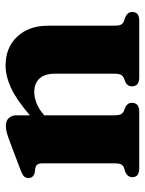

<svg xmlns="http://www.w3.org/2000/svg" viewBox="67 -599 532 706"><g transform="rotate(-90 333.0 -246.0)"><path d="M262 -451.5V-402Q319 -451.5 362.8 -471.5Q406.5 -491.5 445 -491.5Q511 -491.5 551.2 -448.8Q591.5 -406 591.5 -335.5V-94Q591.5 -75.5 595.2 -67.5Q599 -59.5 608 -56.5L622 -51.5Q642 -43 642 -25.5Q642 0 609.5 0H402Q368.5 0 368.5 -27Q368.5 -43 384.5 -51L399 -56.5Q407.5 -60.5 411.2 -68Q415 -75.5 415 -94V-310Q415 -348 397 -367Q379 -386 347.5 -386Q328 -386 306.2 -377.5Q284.5 -369 264 -351L262 -349.5V-93.5Q262 -75 265.8 -67.8Q269.5 -60.5 278 -56.5L292 -51Q308 -43 308 -27Q308 0 274.5 0H67.5Q34.5 0 34.5 -25.5Q34.5 -43 54.5 -51.5L70 -56.5Q78 -59.5 81.8 -67.2Q85.5 -75 85.5 -93V-353Q85.5 -367.5 81.5 -373.8Q77.5 -380 68.5 -382L50 -384.5Q31.5 -390 31.5 -407Q31.5 -417.5 37.2 -423.5Q43 -429.5 58.5 -435.5L160 -474Q182.5 -482.5 196.2 -486.5Q210 -490.5 223 -490.5Q242 -490.5 252 -479.5Q262 -468.5 262 -451.5Z"/></g></svg>

Font: Fraunces 9pt S000
Style: Bold
Weight: 700
Version: Version 1.000; ttfautohint (v1.8.3)